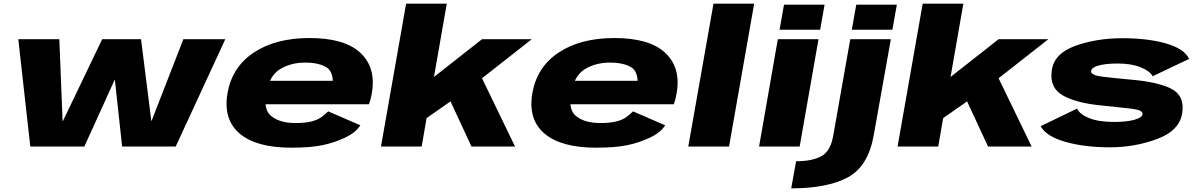

<svg xmlns="http://www.w3.org/2000/svg" viewBox="-20 -805 6598 1055"><path d="M146.5 0H443.5L611 -368.5L651 0H945.5L1218 -589.5H987.5L813 -141H811.5L755 -589.5H541.5L325.5 -139.5H324L306 -589.5H80.5Z M1580.5 6.5 1604.5 -129Q1520 -129 1474 -164.5Q1426 -198 1443 -292.5Q1459.5 -388.5 1518.5 -425Q1578 -461 1657 -461Q1738 -461 1780.5 -430.5Q1807 -407.5 1808.5 -361H1435.5L1413 -232H2007Q2017.5 -258.5 2023 -293Q2047.5 -432.5 1960.5 -514.5Q1874 -596 1680.5 -596Q1495 -596 1375 -516.5Q1255.5 -437.5 1230 -293Q1205.5 -148.5 1297 -71Q1388.5 6.5 1580.5 6.5ZM1604.5 -129 1580.5 6.5Q1687 6.5 1752.5 -7.5Q1817 -20.5 1876.5 -49Q1934.5 -76 1960 -116.5L1783.5 -193Q1762 -172 1740.5 -157.5Q1718 -143.5 1686.5 -136.5Q1654 -129 1604.5 -129Z M2073.5 0H2297L2324 -156L2455.5 -248L2570.5 0H2810L2628.5 -375L2902 -589.5H2628.5L2364.5 -382L2435 -785H2211.5Z M3255.5 6.5 3279.5 -129Q3195 -129 3149 -164.5Q3101 -198 3118 -292.5Q3134.5 -388.5 3193.5 -425Q3253 -461 3332 -461Q3413 -461 3455.5 -430.5Q3482 -407.5 3483.5 -361H3110.5L3088 -232H3682Q3692.5 -258.5 3698 -293Q3722.5 -432.5 3635.5 -514.5Q3549 -596 3355.5 -596Q3170 -596 3050 -516.5Q2930.5 -437.5 2905 -293Q2880.5 -148.5 2972 -71Q3063.5 6.5 3255.5 6.5ZM3279.5 -129 3255.5 6.5Q3362 6.5 3427.5 -7.5Q3492 -20.5 3551.5 -49Q3609.5 -76 3635 -116.5L3458.5 -193Q3437 -172 3415.5 -157.5Q3393 -143.5 3361.5 -136.5Q3329 -129 3279.5 -129Z M3762 0H3986L4124 -785H3900.5Z M4151 0H4374L4477.5 -589.5H4254ZM4288 -779.5 4263.5 -641.5H4486.5L4511 -779.5Z M4327.5 230Q4525.5 230 4638.5 169.5Q4751.5 109 4781.5 -65L4875 -589.5H4652L4558.5 -60Q4543.5 27 4492 54Q4440.5 81 4354.5 81ZM4685 -779.5 4660.5 -641.5H4883.5L4908 -779.5Z M4912 0H5135.5L5162.5 -156L5294 -248L5409 0H5648.5L5467 -375L5740.5 -589.5H5467L5203 -382L5273.5 -785H5050Z M6079 4.5Q6216 4.5 6339.8 -42Q6463.5 -88.5 6476.5 -187Q6489.5 -281 6414.2 -318.2Q6339 -355.5 6193 -367.5Q6099.5 -376 6036 -384Q5972.5 -392 5975.5 -415Q5977 -433.5 6015.8 -444.8Q6054.5 -456 6123 -456Q6197 -456 6248.2 -435Q6299.5 -414 6313.5 -386L6514 -481.5Q6487 -537.5 6387.2 -566.2Q6287.5 -595 6146.5 -595Q6004 -595 5887.2 -552.5Q5770.5 -510 5759 -416Q5746.5 -321 5821.5 -279.8Q5896.5 -238.5 6028 -226Q6127 -216 6194.2 -208.2Q6261.5 -200.5 6258 -178Q6255.5 -158.5 6213.2 -146.8Q6171 -135 6101.5 -135Q6016 -135 5964 -156.2Q5912 -177.5 5898.5 -208.5L5698 -111.5Q5729.5 -55 5835.2 -25.2Q5941 4.5 6079 4.5Z"/></svg>

Font: Anybody Expanded ExtraBold
Style: Italic
Weight: 800
Width: 7
Italic angle: -10°
Version: Version 1.113;gftools[0.9.25]